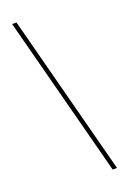

<svg xmlns="http://www.w3.org/2000/svg" viewBox="-185 -894 754 1121"><g transform="rotate(-20 192.0 -333.5)"><path d="M48 -833 309 166H336L75 -833Z"/></g></svg>

Font: Noto Sans Gurmukhi UI Thin
Style: Regular
Weight: 100
Designer: Jelle Bosma - Monotype Design Team
Foundry: Monotype Imaging Inc.
Version: Version 2.004